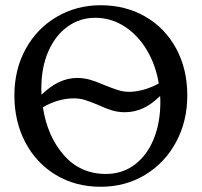

<svg xmlns="http://www.w3.org/2000/svg" viewBox="-20 -705 771 734"><path d="M696 -340Q696 -242 653.5 -162.5Q611 -83 535.5 -37Q460 9 365 9Q268 9 193 -36.5Q118 -82 76.5 -161.5Q35 -241 35 -340Q35 -440 78.5 -518.5Q122 -597 197.5 -641Q273 -685 365 -685Q460 -685 535.5 -641.5Q611 -598 653.5 -519.5Q696 -441 696 -340ZM138 -367Q138 -351 139 -343Q204 -407 275 -407Q301 -407 325 -400Q349 -393 381 -379Q411 -367 431.5 -360.5Q452 -354 474 -354Q497 -354 526.5 -361.5Q556 -369 587 -386Q575 -458 540.5 -515Q506 -572 455 -604.5Q404 -637 344 -637Q285 -637 238 -603Q191 -569 164.5 -508Q138 -447 138 -367ZM593 -314Q593 -330 592 -338Q557 -304 524.5 -290Q492 -276 458 -276Q431 -276 408 -283Q385 -290 355 -304Q323 -317 304 -323Q285 -329 263 -329Q203 -329 144 -295Q161 -184 224 -112Q287 -40 385 -40Q448 -40 495.5 -76Q543 -112 568 -174.5Q593 -237 593 -314Z"/></svg>

Font: Vollkorn SC
Style: Regular
Weight: 400
Designer: Friedrich Althausen
Foundry: Friedrich Althausen
Version: Version 4.015